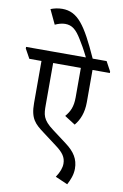

<svg xmlns="http://www.w3.org/2000/svg" viewBox="-147 -950 749 1167"><g transform="rotate(10 227.5 -366.5)"><path d="M354 156C370 126 384 92 384 55C384 -4 357 -46 302 -87L213 -154C143 -206 142 -237 142 -298V-555H313V-373C313 -314 297 -283 270 -251L336 -209C365 -244 385 -290 385 -356V-555H492V-564L460 -623H374C287 -816 236 -889 140 -889C114 -889 89 -883 69 -875L111 -786C130 -795 153 -802 173 -802C216 -802 242 -780 275 -726C293 -697 308 -672 332 -623H-37V-613L-5 -555H70V-295C70 -199 101 -171 159 -128L244 -64C290 -30 310 -3 310 37C310 62 300 90 278 123Z"/></g></svg>

Font: Noto Serif Devanagari Condensed
Style: Regular
Weight: 400
Width: 3
Designer: Universal Thirst, Indian Type Foundry and the Monotype Design Team
Foundry: Monotype Imaging Inc.
Version: Version 2.004